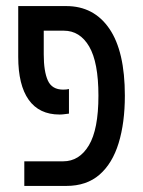

<svg xmlns="http://www.w3.org/2000/svg" viewBox="-20 -612 471 632"><path d="M60 0V-81H188Q241 -81 272.5 -133.5Q304 -186 304 -297Q304 -407 273.5 -459Q243 -511 190 -511H124V-433Q124 -377 137.5 -347Q151 -317 188 -317Q194 -317 198.5 -317.5Q203 -318 207 -319V-238Q198 -237 191 -236Q184 -235 176 -235Q109 -235 74.5 -283.5Q40 -332 40 -425V-592H198Q289 -592 340 -517.5Q391 -443 391 -297Q391 -208 370.5 -141Q350 -74 307.5 -37Q265 0 198 0Z"/></svg>

Font: Noto Sans Hebrew ExtraCondensed
Style: Regular
Weight: 400
Width: 2
Designer: Monotype Design Team
Foundry: Monotype Imaging Inc.
Version: Version 2.004; ttfautohint (v1.8.4.7-5d5b)